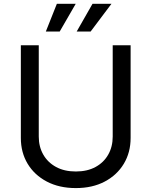

<svg xmlns="http://www.w3.org/2000/svg" viewBox="-20 -962 784 994"><path d="M372.6 11.7Q286.6 11.7 222.4 -22Q158.2 -55.7 123 -114.3Q87.9 -172.9 87.9 -247.6V-727.5H180.7V-254.9Q180.7 -202.6 203.9 -161.9Q227.1 -121.1 270 -97.7Q313 -74.2 372.6 -74.2Q432.1 -74.2 474.9 -97.7Q517.6 -121.1 540.5 -161.9Q563.5 -202.6 563.5 -254.9V-727.5H656.2V-247.6Q656.2 -172.9 621.1 -114.3Q585.9 -55.7 522.2 -22Q458.5 11.7 372.6 11.7ZM449.2 -798.8H377L459 -942.4H557.1ZM289.1 -798.8H217.3L274.4 -942.4H372.1Z"/></svg>

Font: Inter
Style: Regular
Weight: 400
Designer: Rasmus Andersson
Foundry: rsms
Version: Version 4.001;git-9221beed3